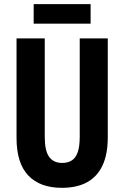

<svg xmlns="http://www.w3.org/2000/svg" viewBox="-20 -900 602 930"><path d="M502 -713.9V-234.9Q502 -152.8 476.6 -98.6Q451.2 -44.4 401.9 -17.3Q352.5 9.8 279.8 9.8Q173.8 9.8 116.9 -50Q60.1 -109.9 60.1 -231.9V-713.9H196.8V-236.8Q196.8 -168.9 218.3 -139.9Q239.7 -110.8 280.8 -110.8Q309.6 -110.8 328.4 -123.3Q347.2 -135.7 356.7 -163.6Q366.2 -191.4 366.2 -237.8V-713.9ZM418.9 -879.9V-785.2H143.1V-879.9Z"/></svg>

Font: Open Sans Condensed
Style: Regular
Weight: 400
Width: 3
Designer: Monotype Design Team
Foundry: Monotype Imaging Inc.
Version: Version 3.000